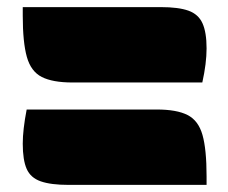

<svg xmlns="http://www.w3.org/2000/svg" viewBox="-20 -570 640 540"><path d="M44 -550H432Q482 -550 510 -540Q538 -530 549.5 -504.5Q561 -479 561 -434Q561 -392 549 -338H184Q128 -338 97.5 -353.5Q67 -369 55.5 -410Q44 -451 44 -526ZM55 -262H421Q477 -262 507.5 -246.5Q538 -231 549.5 -190.5Q561 -150 561 -74V-50H173Q123 -50 94.5 -60Q66 -70 55 -95Q44 -120 44 -166Q44 -205 55 -262Z"/></svg>

Font: Recursive Sn Csl St XBk
Style: Regular
Weight: 1000
Version: Version 1.079;hotconv 1.0.112;makeotfexe 2.5.65598; ttfautoh